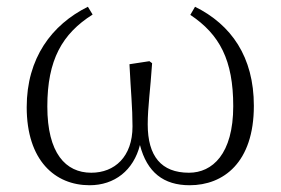

<svg xmlns="http://www.w3.org/2000/svg" viewBox="-20 -534 830 568"><path d="M245 14C319 14 375 -30 394 -105C415 -24 464 14 541 14C641 14 731 -53 731 -221C731 -366 664 -461 557 -514L543 -490C630 -432 670 -356 670 -220C670 -78 608 -23 539 -23C457 -23 417 -72 417 -166C417 -217 425 -270 430 -347L422 -353L363 -344C367 -262 372 -217 372 -160C372 -70 319 -23 250 -23C174 -23 120 -81 120 -219C120 -357 164 -434 254 -491L240 -514C133 -461 59 -362 59 -217C59 -59 143 14 245 14Z"/></svg>

Font: Noto Serif TC ExtraLight
Style: Regular
Weight: 200
Designer: Ryoko NISHIZUKA 西塚涼子 (kana & ideographs); Frank Grießhammer (Latin, Greek & Cyrillic); Wenlong ZHANG 张文龙 (bopomofo); San
Foundry: Adobe
Version: Version 2.001;hotconv 1.1.0;makeotfexe 2.6.0